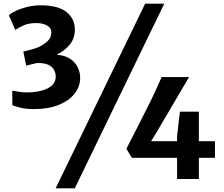

<svg xmlns="http://www.w3.org/2000/svg" viewBox="-20 -978 1222 1049"><path d="M47.5 -402.5 47 -482.5Q66 -479 87.5 -476Q109 -473 127 -473Q195 -473 239.8 -495Q284.5 -517 284.5 -559.5Q284.5 -578 275.5 -595.8Q266.5 -613.5 243.5 -624.2Q220.5 -635 180 -633.5L123 -619.5L107.5 -696Q133.5 -702 160 -709.8Q186.5 -717.5 202.5 -726.5Q228.5 -741 244 -757.8Q259.5 -774.5 260.5 -797.5Q261.5 -825 237.2 -838.5Q213 -852 179 -852Q136 -852 108.2 -839Q80.5 -826 63.5 -814.5L28.5 -894.5Q38.5 -905.5 65.2 -918.2Q92 -931 127.8 -940Q163.5 -949 200 -949Q298.5 -949 343.8 -912Q389 -875 389 -816.5Q389 -767.5 360.2 -733.2Q331.5 -699 289.5 -679Q336 -675.5 364.2 -656Q392.5 -636.5 405.2 -609Q418 -581.5 418 -554Q418 -505 387.2 -466Q356.5 -427 299.8 -404.5Q243 -382 165 -382Q117.5 -382 87.8 -390.5Q58 -399 47.5 -402.5ZM773 -958H877.5L388.5 51H284ZM700.5 -116 670.5 -165Q699.5 -222 734.2 -289.5Q769 -357 803 -426.2Q837 -495.5 863 -557H1013Q963.5 -473 919 -397.2Q874.5 -321.5 834.5 -253.5L805.5 -206.5H947.5V-235L963 -368H1066.5V-206.5H1154.5V-116H1066.5V0H947.5V-116Z"/></svg>

Font: Merriweather Sans
Style: Bold
Weight: 700
Designer: Eben Sorkin
Foundry: Eben Sorkin
Version: Version 1.008; ttfautohint (v1.7.19-72a1) -l 8 -r 50 -G 200 